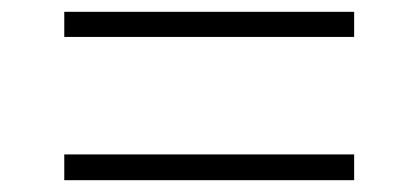

<svg xmlns="http://www.w3.org/2000/svg" viewBox="-20 -569 715 328"><path d="M585 -305.2V-261.2H89.8V-305.2ZM585 -548.8V-505.9H89.8V-548.8Z"/></svg>

Font: Sinkin Sans 200 X Light
Style: Regular
Weight: 200
Designer: Keith Bates
Foundry: K-Type
Version: Sinkin Sans (version 1.0)  by Keith Bates   •   © 2014   www